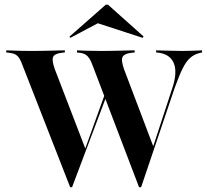

<svg xmlns="http://www.w3.org/2000/svg" viewBox="-20 -785 879 816"><path d="M571 10.5 373.4 -507.3Q366.9 -525.8 359.7 -536.7Q352.4 -547.6 343.1 -553.2Q333.9 -558.9 318.5 -560.5L307.3 -562.1V-571Q322.6 -570.2 348.8 -569.4Q375 -568.5 407.3 -568.5H413.7H416.1Q438.7 -568.5 458.9 -569Q479 -569.4 496.8 -569.8Q514.5 -570.2 528.6 -570.6Q542.7 -571 552.4 -571V-562.1L537.9 -560.5Q508.9 -557.3 501.2 -543.5Q493.5 -529.8 507.3 -490.3L633.9 -156.5L625.8 -146.8L710.5 -404.8Q734.7 -474.2 719.4 -514.5Q704 -554.8 652.4 -561.3L643.5 -562.1V-571Q675.8 -570.2 703.2 -569.4Q730.6 -568.5 755.6 -568.5Q781.5 -568.5 800.4 -569.4Q819.4 -570.2 838.7 -571V-562.1L828.2 -559.7Q805.6 -554 788.7 -539.5Q771.8 -525 756.5 -494.4Q741.1 -463.7 721.8 -409.7L579.8 10.5ZM278.2 10.5 75.8 -507.3Q69.4 -525.8 62.1 -537.1Q54.8 -548.4 45.2 -553.6Q35.5 -558.9 20.2 -560.5L6.5 -562.1V-571Q17.7 -571 33.1 -570.2Q48.4 -569.4 68.1 -569Q87.9 -568.5 109.7 -568.5H116.9H121Q143.5 -568.5 163.7 -569Q183.9 -569.4 200.8 -569.8Q217.7 -570.2 231.5 -570.6Q245.2 -571 255.6 -571V-562.1L241.1 -560.5Q212.9 -557.3 206 -543.5Q199.2 -529.8 212.9 -491.1L345.2 -146.8L335.5 -134.7L436.3 -414.5L441.9 -401.6L286.3 10.5ZM279 -624.2 275 -629 429.8 -765.3H438.7L590.3 -629.8L586.3 -624.2L373.4 -693.5L435.5 -707.3Z"/></svg>

Font: Playfair 144pt SemiCondensed
Style: Bold
Weight: 700
Width: 4
Designer: Claus Eggers Sørensen
Foundry: Claus Eggers Sørensen
Version: Version 2.203